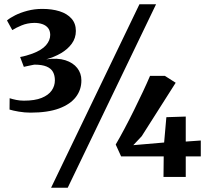

<svg xmlns="http://www.w3.org/2000/svg" viewBox="-20 -835 982 906"><path d="M124 -303.5Q96.5 -303.5 68.8 -308.2Q41 -313 25 -318L25.5 -371.5Q39.5 -367 56.8 -363.5Q74 -360 93 -360Q144.5 -360 176.5 -373Q208.5 -386 223.8 -407.8Q239 -429.5 239 -456Q239 -479 230 -495.5Q221 -512 199.8 -521Q178.5 -530 142 -530Q136.5 -529 127 -527Q117.5 -525 108 -523Q98.5 -521 92.5 -519.5L75 -566Q89.5 -568.5 104.5 -572.8Q119.5 -577 133 -582Q177 -598.5 197 -621.5Q217 -644.5 217 -670.5Q216.5 -691 206.5 -703.2Q196.5 -715.5 179.8 -721.2Q163 -727 142 -727Q109 -726.5 82 -715.2Q55 -704 38 -693L13 -738.5Q27 -750.5 51.8 -763Q76.5 -775.5 109.5 -784.2Q142.5 -793 180 -793Q225.5 -793 261.2 -781.8Q297 -770.5 317.5 -747.2Q338 -724 338 -689Q338 -655.5 318.8 -629Q299.5 -602.5 267.8 -584Q236 -565.5 198 -555Q251.5 -562.5 288.2 -550.8Q325 -539 344.5 -514Q364 -489 364 -456.5Q364.5 -412 338.2 -377.5Q312 -343 258.8 -323.2Q205.5 -303.5 124 -303.5ZM638 -815H716.5L299.5 51H221ZM751.5 0 752.5 -97H551.5L526 -153Q544.5 -184.5 567 -226.8Q589.5 -269 612 -314.5Q634.5 -360 654.5 -402.5Q674.5 -445 688 -477H758L809 -444.5L648.5 -192L609 -150L754.5 -162.5L765 -282L856.5 -285V-167L927.5 -172V-97H856.5V0Z"/></svg>

Font: Merriweather 48pt
Style: Bold
Weight: 700
Version: Version 2.100